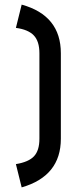

<svg xmlns="http://www.w3.org/2000/svg" viewBox="-20 -700 324 833"><path d="M244 -469V-98Q244 64 74 113L49 12Q104 3 127.5 -22Q151 -47 151 -98V-469Q151 -521 126.5 -546.5Q102 -572 49 -579L74 -680Q244 -633 244 -469Z"/></svg>

Font: Gulax
Style: Regular
Weight: 400
Designer: Morgan Gilbert
Foundry: VTF
Version: Version 1.001;hotconv 1.0.109;makeotfexe 2.5.65596